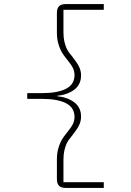

<svg xmlns="http://www.w3.org/2000/svg" viewBox="-20 -780 640 938"><path d="M300 138Q258 138 258 96V0Q258 -29 263.5 -50Q269 -71 276.5 -86.5Q284 -102 292.5 -113Q301 -124 307 -132Q330 -160 337 -176Q344 -192 344 -209Q344 -254 303 -275.5Q262 -297 184 -297H113V-325H184Q262 -325 303 -346.5Q344 -368 344 -413Q344 -430 337 -446Q330 -462 307 -490Q301 -498 292.5 -509Q284 -520 276.5 -535.5Q269 -551 263.5 -572Q258 -593 258 -622V-718Q258 -760 300 -760H487V-732H290V-623Q290 -596 294.5 -577Q299 -558 305 -544.5Q311 -531 318.5 -521.5Q326 -512 332 -505Q355 -476 365.5 -455.5Q376 -435 376 -412Q376 -367 343 -342Q310 -317 259 -312V-310Q310 -305 343 -280Q376 -255 376 -210Q376 -187 365.5 -166.5Q355 -146 332 -117Q326 -109 318.5 -100Q311 -91 305 -77.5Q299 -64 294.5 -45Q290 -26 290 1V110H487V138Z"/></svg>

Font: IBM Plex Mono ExtraLight
Style: Regular
Weight: 200
Monospace: yes
Designer: Mike Abbink, Paul van der Laan, Pieter van Rosmalen
Foundry: Bold Monday
Version: Version 2.3